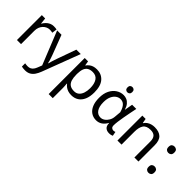

<svg xmlns="http://www.w3.org/2000/svg" viewBox="77 -1709 2922 2922"><g transform="rotate(45 1537.5 -248.5)"><path d="M335 -546Q350 -546 367.5 -544.5Q385 -543 398 -540L387 -459Q374 -462 358.5 -464Q343 -466 329 -466Q298 -466 270 -453Q242 -440 220 -416.5Q198 -393 185.5 -360Q173 -327 173 -286V0H85V-536H157L167 -438H171Q188 -468 212 -492.5Q236 -517 267 -531.5Q298 -546 335 -546Z M414 -536H508L624 -231Q634 -204 642.5 -179Q651 -154 658 -130.5Q665 -107 669 -85H673Q679 -110 692 -150.5Q705 -191 719 -232L828 -536H923L692 74Q673 124 647.5 161.5Q622 199 585.5 219.5Q549 240 497 240Q473 240 455 237.5Q437 235 424 232V162Q435 164 450.5 166Q466 168 483 168Q514 168 536.5 156.5Q559 145 575 123.5Q591 102 602 73L630 2Z M1263 -546Q1362 -546 1422.5 -477Q1483 -408 1483 -269Q1483 -178 1455.5 -115.5Q1428 -53 1378.5 -21.5Q1329 10 1262 10Q1221 10 1189 -1Q1157 -12 1134.5 -29.5Q1112 -47 1096 -68H1090Q1092 -51 1094 -25Q1096 1 1096 20V240H1008V-536H1080L1092 -463H1096Q1112 -486 1134.5 -505Q1157 -524 1188.5 -535Q1220 -546 1263 -546ZM1247 -472Q1193 -472 1160 -451.5Q1127 -431 1112 -390Q1097 -349 1096 -286V-269Q1096 -203 1110 -157Q1124 -111 1157.5 -87Q1191 -63 1249 -63Q1298 -63 1329.5 -90Q1361 -117 1376.5 -163.5Q1392 -210 1392 -270Q1392 -362 1356.5 -417Q1321 -472 1247 -472Z M1836 -737Q1856 -737 1871.5 -723.5Q1887 -710 1887 -681Q1887 -653 1871.5 -639Q1856 -625 1836 -625Q1814 -625 1799 -639Q1784 -653 1784 -681Q1784 -710 1799 -723.5Q1814 -737 1836 -737ZM1798 13Q1737 13 1690 -18.5Q1643 -50 1616.5 -111.5Q1590 -173 1590 -262Q1590 -356 1623 -421.5Q1656 -487 1710.5 -522Q1765 -557 1828 -557Q1862 -557 1894.5 -543Q1927 -529 1953.5 -497.5Q1980 -466 1995 -414H1998L2021 -543H2111Q2100 -490 2088.5 -431Q2077 -372 2066.5 -314.5Q2056 -257 2049.5 -206.5Q2043 -156 2043 -119Q2043 -92 2058.5 -77.5Q2074 -63 2097 -63Q2106 -63 2116 -65Q2126 -67 2134 -71L2147 -1Q2136 4 2119 8.5Q2102 13 2078 13Q2030 13 2000.5 -13.5Q1971 -40 1971 -97H1967Q1905 13 1798 13ZM1817 -64Q1853 -64 1885.5 -86.5Q1918 -109 1940 -147.5Q1962 -186 1965 -232L1974 -335Q1962 -379 1946.5 -407.5Q1931 -436 1913 -452Q1895 -468 1875.5 -474Q1856 -480 1837 -480Q1798 -480 1763 -455.5Q1728 -431 1706 -383Q1684 -335 1684 -263Q1684 -168 1719.5 -116Q1755 -64 1817 -64Z M2506 -546Q2602 -546 2651 -499.5Q2700 -453 2700 -349V0H2613V-343Q2613 -408 2584 -440Q2555 -472 2493 -472Q2404 -472 2370 -422Q2336 -372 2336 -278V0H2248V-536H2319L2332 -463H2337Q2355 -491 2381.5 -509.5Q2408 -528 2440 -537Q2472 -546 2506 -546Z M2928 -414Q2902 -414 2884 -430Q2866 -446 2866 -482Q2866 -520 2884 -535Q2902 -550 2928 -550Q2954 -550 2972 -535Q2990 -520 2990 -482Q2990 -446 2972 -430Q2954 -414 2928 -414ZM2928 14Q2902 14 2884 -2Q2866 -18 2866 -54Q2866 -92 2884 -107Q2902 -122 2928 -122Q2954 -122 2972 -107Q2990 -92 2990 -54Q2990 -18 2972 -2Q2954 14 2928 14Z"/></g></svg>

Font: hexubangla05
Style: Book
Weight: 400
Designer: Jelle Bosma - Monotype Design Team
Foundry: Monotype Imaging Inc.
Version: Version 2.003